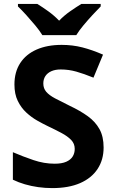

<svg xmlns="http://www.w3.org/2000/svg" viewBox="-20 -954 591 984"><path d="M511 -198Q511 -135 480 -88Q449 -41 390.5 -15.5Q332 10 248 10Q211 10 175.5 5Q140 0 107.5 -9.5Q75 -19 46 -33V-174Q97 -152 151.5 -133.5Q206 -115 260 -115Q297 -115 319.5 -125Q342 -135 352.5 -152Q363 -169 363 -191Q363 -218 344.5 -237Q326 -256 295 -272.5Q264 -289 224 -308Q199 -320 170 -336.5Q141 -353 114.5 -377.5Q88 -402 71 -437Q54 -472 54 -521Q54 -585 83.5 -630.5Q113 -676 167.5 -700Q222 -724 296 -724Q352 -724 402.5 -711Q453 -698 508 -674L459 -556Q410 -576 371 -587Q332 -598 291 -598Q263 -598 243 -589Q223 -580 212.5 -564Q202 -548 202 -526Q202 -501 217 -483.5Q232 -466 262 -450Q292 -434 337 -412Q392 -386 430.5 -358Q469 -330 490 -292Q511 -254 511 -198ZM197 -774Q183 -797 160.5 -824Q138 -851 114.5 -877Q91 -903 72 -921V-934H171Q197 -918 227 -896.5Q257 -875 283 -848Q309 -875 340 -896.5Q371 -918 397 -934H496V-921Q478 -903 454 -877Q430 -851 407.5 -824Q385 -797 371 -774Z"/></svg>

Font: Noto Sans Thai
Style: Bold
Weight: 700
Designer: Monotype Design Team
Foundry: Monotype Imaging Inc.
Version: Version 2.001